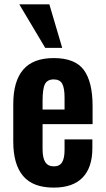

<svg xmlns="http://www.w3.org/2000/svg" viewBox="-20 -854 486 883"><path d="M188 -633.8 68.8 -834H207L266.1 -633.8ZM227.1 8.8Q131.3 8.8 86.2 -44.7Q41 -98.1 41 -203.1V-375Q41 -480.5 86.7 -533.7Q132.3 -586.9 227.1 -586.9Q325.2 -586.9 365.5 -532.2Q405.8 -477.5 405.8 -366.2V-283.2H175.8V-168.9Q175.8 -127 188.5 -107.9Q201.2 -88.9 228 -88.9Q253.9 -88.9 265.4 -107.4Q276.9 -126 276.9 -164.1V-212.9H404.8V-172.9Q404.8 -84 360.1 -37.6Q315.4 8.8 227.1 8.8ZM175.8 -350.1H276.9V-404.8Q276.9 -449.7 265.9 -469.2Q254.9 -488.8 227.1 -488.8Q198.2 -488.8 187 -467.8Q175.8 -446.8 175.8 -390.1Z"/></svg>

Font: Oswald Medium
Style: Regular
Weight: 500
Designer: Vernon Adams
Foundry: Vernon Adams
Version: Version 4.103